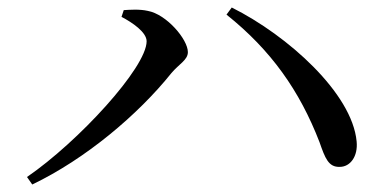

<svg xmlns="http://www.w3.org/2000/svg" viewBox="-20 -600 1040 512"><path d="M52 -128 66 -108C208 -176 348 -294 437 -405C457 -429 481 -440 481 -461C481 -495 424 -562 374 -571C352 -576 326 -574 310 -573L304 -555C333 -540 371 -514 371 -490C371 -420 189 -222 52 -128ZM886 -155C914 -155 935 -183 931 -223C919 -351 748 -505 598 -580L584 -561C703 -466 779 -358 832 -221C847 -178 856 -154 886 -155Z"/></svg>

Font: Source Han Serif SC Medium
Style: Regular
Weight: 500
Designer: Ryoko NISHIZUKA 西塚涼子 (kana & ideographs); Frank Grießhammer (Latin, Greek & Cyrillic); Wenlong ZHANG 张文龙 (bopomofo); San
Foundry: Adobe
Version: Version 2.003;hotconv 1.1.1;makeotfexe 2.6.0